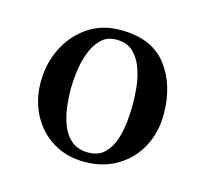

<svg xmlns="http://www.w3.org/2000/svg" viewBox="-62 -809 514 480"><g transform="rotate(15 195.0 -569.0)"><path d="M273 -567Q273 -587 270.5 -612Q268 -637 259.5 -660.5Q251 -684 235 -699Q219 -714 192 -714Q167 -714 151.5 -698Q136 -682 127.5 -658Q119 -634 116 -609Q113 -584 113 -565Q113 -544 116 -519.5Q119 -495 127.5 -473Q136 -451 152.5 -437Q169 -423 196 -423Q222 -423 237.5 -438Q253 -453 260.5 -475.5Q268 -498 270.5 -523Q273 -548 273 -567ZM354 -564Q354 -517 334 -479.5Q314 -442 277.5 -420Q241 -398 193 -398Q146 -398 110.5 -420Q75 -442 55.5 -479.5Q36 -517 36 -563Q36 -610 55.5 -650Q75 -690 111 -715Q147 -740 196 -740Q277 -740 315.5 -690Q354 -640 354 -564Z"/></g></svg>

Font: Kaisei Decol
Style: Bold
Weight: 700
Designer: Font-Kai, 金井和夫
Foundry: KAZUO KANAI
Version: Version 5.003